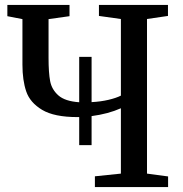

<svg xmlns="http://www.w3.org/2000/svg" viewBox="-20 -763 746 783"><path d="M579.5 -55 665.5 -43.5V0H367V-44L473 -55V-321.5Q421.5 -298.5 353.5 -289.5V-171H303V-285.5H296Q201 -285.5 151.8 -315Q102.5 -344.5 87 -390Q71.5 -435.5 71.5 -499V-685L10 -697V-743H263.5V-697L178 -685V-526.5Q178 -466.5 184.5 -432.2Q191 -398 218 -374Q245 -350 303 -346V-531H353.5V-346.5Q391 -348.5 422 -355.8Q453 -363 473 -373V-685.5L383.5 -698V-743H665V-698L579.5 -685.5Z"/></svg>

Font: Merriweather 12pt
Style: Regular
Weight: 400
Designer: Eben Sorkin
Foundry: Eben Sorkin
Version: Version 2.100